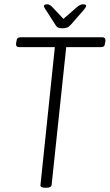

<svg xmlns="http://www.w3.org/2000/svg" viewBox="-20 -874 512 896"><path d="M189 2Q167 2 169 -12L236 -654H69Q53 -654 55 -672L57 -682Q58 -700 75 -700H458Q473 -700 472 -683L470 -672Q469 -654 452 -654H289L221 -12Q220 2 198 2ZM367 -854Q382 -854 382 -847Q382 -840 366 -822L309 -757Q296 -742 273 -742Q258 -742 251.5 -745Q245 -748 240 -756L197 -823Q193 -830 189 -835.5Q185 -841 185 -845Q185 -854 201 -854Q213 -854 226 -839L276 -786L337 -839Q354 -854 367 -854Z"/></svg>

Font: Asap Condensed Condensed ExtraLight
Style: Italic
Weight: 200
Width: 3
Italic angle: -6°
Designer: Pablo Cosgaya
Foundry: Omnibus-Type
Version: Version 3.001; ttfautohint (v1.8.4.7-5d5b)